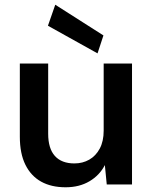

<svg xmlns="http://www.w3.org/2000/svg" viewBox="-20 -781 647 813"><path d="M258 12Q197 12 154 -12Q111 -36 87.5 -83.5Q64 -131 64 -202V-512H184V-215Q184 -152 212.5 -120.5Q241 -89 295 -89Q330 -89 358 -105Q386 -121 402.5 -152Q419 -183 419 -228V-512H539V0H432L424 -82Q402 -39 359 -13.5Q316 12 258 12ZM393 -555 183 -672 214 -761 418 -631Z"/></svg>

Font: DM Sans 12pt SemiBold
Style: Regular
Weight: 600
Version: Version 4.004;gftools[0.9.30]